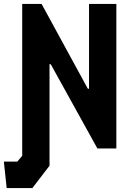

<svg xmlns="http://www.w3.org/2000/svg" viewBox="-40 -750 680 970"><path d="M210.2 87.2 123.6 200H-6.3L-20.5 66.4H47.4L72.2 37.2V-25H210.2ZM72.2 -730H170.2L403.8 -301.6H409.8V-730.1H547.8V-0.1H451.9L216.2 -425.8H210.2V0H72.2Z"/></svg>

Font: Monaspace Krypton Var ExLight
Style: Regular
Weight: 200
Designer: Riley Cran and the Lettermatic Team
Version: Version 1.200 (Monaspace Krypton Var)